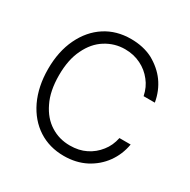

<svg xmlns="http://www.w3.org/2000/svg" viewBox="-166 -898 1059 1068"><g transform="rotate(30 363.0 -363.5)"><path d="M556 -588Q525 -628 480 -650Q434 -673 378 -673Q311 -673 254 -637Q198 -602 165 -533Q131 -465 131 -364Q131 -262 165 -194Q198 -125 254 -90Q309 -55 378 -55Q436 -55 480 -77Q525 -99 556 -139Q586 -176 597 -229H669Q657 -160 618 -106Q579 -52 518 -20Q456 12 378 12Q285 12 214 -34Q143 -80 102 -165Q61 -252 61 -364Q61 -477 102 -562Q143 -647 214 -693Q285 -739 378 -739Q457 -739 518 -708Q581 -673 618 -622Q657 -568 669 -498H597Q586 -551 556 -588Z"/></g></svg>

Font: Sinter Normal
Style: Regular
Weight: 350
Foundry: Adobe & rsms
Version: Version 1.000